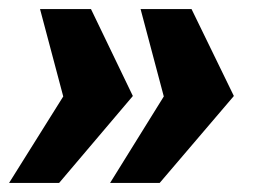

<svg xmlns="http://www.w3.org/2000/svg" viewBox="-24 -529 572 422"><path d="M218 -127 336 -317 285 -509H397L490 -318L327 -127ZM-4 -127 115 -317 64 -509H176L268 -318L106 -127Z"/></svg>

Font: Sansita Swashed Light
Style: Bold
Weight: 700
Version: Version 1.003